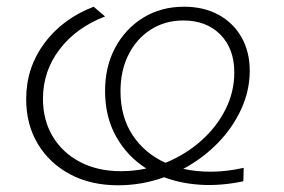

<svg xmlns="http://www.w3.org/2000/svg" viewBox="-20 -547 847 572"><path d="M332 5Q250 5 188.5 -28Q127 -61 92.5 -118.5Q58 -176 58 -252Q58 -345 112 -418Q166 -491 259 -527L293 -498Q207 -465 157.5 -400Q108 -335 108 -253Q108 -189 137 -140.5Q166 -92 218.5 -64.5Q271 -37 340 -37Q379 -37 416 -45Q359 -81 326 -140Q293 -199 293 -276Q293 -349 323.5 -405.5Q354 -462 407 -494.5Q460 -527 528 -527Q587 -527 631 -503Q675 -479 699.5 -436Q724 -393 724 -336Q724 -277 698.5 -221.5Q673 -166 628.5 -120.5Q584 -75 526 -44Q566 -35 611.5 -35.5Q657 -36 706 -47L705 -7Q639 7 579 3.5Q519 0 469 -19Q436 -7 401.5 -1Q367 5 332 5ZM473 -62Q532 -86 578.5 -127Q625 -168 651.5 -220.5Q678 -273 678 -331Q678 -402 636.5 -444Q595 -486 526 -486Q472 -486 429.5 -459Q387 -432 363 -384.5Q339 -337 339 -275Q339 -199 375 -144.5Q411 -90 473 -62Z"/></svg>

Font: Montserrat Light
Style: Italic
Weight: 300
Italic angle: -11.3°
Designer: Julieta Ulanovsky
Foundry: Julieta Ulanovsky
Version: Version 9.000; ttfautohint (v1.8.4.7-5d5b)